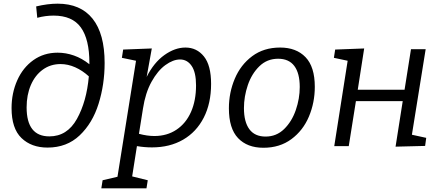

<svg xmlns="http://www.w3.org/2000/svg" viewBox="-20 -796 2400 1046"><path d="M550 -453Q550 -336 517 -230.5Q484 -125 414 -58.5Q344 8 239 8Q151 8 97 -44Q43 -96 43 -207Q43 -289 74 -358.5Q105 -428 162 -468.5Q219 -509 294 -509Q339 -509 383 -493.5Q427 -478 467 -446V-453Q467 -582 420.5 -646.5Q374 -711 272 -711Q227 -711 183 -699L177 -761Q240 -776 294 -776Q419 -776 484.5 -694Q550 -612 550 -453ZM464 -380Q429 -412 389.5 -429.5Q350 -447 310 -447Q255 -447 213 -416.5Q171 -386 148 -332.5Q125 -279 125 -211Q125 -53 249 -53Q346 -53 399 -148Q452 -243 464 -380Z M1130 -339Q1130 -233 1090 -155Q1050 -77 977.5 -35Q905 7 808 7Q767 7 726 0L700 165L785 186L778 230H532L539 186L620 167L721 -465L644 -481L651 -526L807 -532L779 -377Q818 -455 875.5 -496Q933 -537 990 -537Q1052 -537 1091 -488.5Q1130 -440 1130 -339ZM737 -67Q782 -55 821 -55Q890 -55 941.5 -89.5Q993 -124 1020.5 -186Q1048 -248 1048 -331Q1048 -402 1024 -437Q1000 -472 961 -472Q923 -472 881 -441.5Q839 -411 805.5 -350.5Q772 -290 759 -205Z M1695 -323Q1695 -237 1663 -161Q1631 -85 1567.5 -38Q1504 9 1415 9Q1327 9 1277 -43.5Q1227 -96 1227 -206Q1227 -291 1259 -367Q1291 -443 1354 -490Q1417 -537 1506 -537Q1594 -537 1644.5 -484.5Q1695 -432 1695 -323ZM1309 -207Q1309 -132 1338.5 -92Q1368 -52 1427 -52Q1486 -52 1528 -93Q1570 -134 1591.5 -196.5Q1613 -259 1613 -322Q1613 -397 1583.5 -436.5Q1554 -476 1495 -476Q1435 -476 1393 -435Q1351 -394 1330 -332Q1309 -270 1309 -207Z M2299 -528 2224 -62 2302 -45 2296 -1 2135 3 2174 -245H1919L1880 0H1801L1874 -465L1799 -481L1806 -526L1964 -532L1929 -307H2184L2219 -528Z"/></svg>

Font: Bitter Pro
Style: Italic
Weight: 400
Italic angle: -9°
Designer: Sol Matas, and Bitter project Authors
Foundry: Sol Matas
Version: Version 1.010